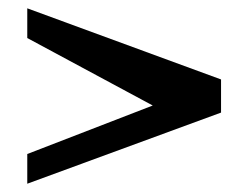

<svg xmlns="http://www.w3.org/2000/svg" viewBox="-20 -484 599 464"><path d="M514.2 -211.9 45.9 -40V-111.8L349.1 -229L45.9 -392.1V-463.9L514.2 -292Z"/></svg>

Font: Bluu Next
Style: Bold
Weight: 700
Designer: Jean-Baptiste Morizot, Igor Stepanchenko (Cyrillic)
Foundry: Igor Stepanchenko
Version: Version 1.005